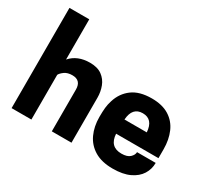

<svg xmlns="http://www.w3.org/2000/svg" viewBox="-154 -1057 1445 1327"><g transform="rotate(30 568.0 -393.5)"><path d="M532 0H375V-333Q375 -407 305 -407Q267 -407 243.5 -390Q220 -373 212 -357V0H54V-800H212V-479Q268 -543 368 -543Q428 -543 464 -516.5Q500 -490 516 -448Q532 -406 532 -359Z M867 13Q779 13 722 -21.5Q665 -56 637.5 -115.5Q610 -175 610 -251Q610 -294 613 -324Q616 -354 626 -385Q648 -457 705.5 -500Q763 -543 861 -543Q945 -543 999.5 -509Q1054 -475 1080 -415Q1106 -355 1106 -279V-208H768Q774 -107 868 -107Q914 -107 935.5 -127.5Q957 -148 957 -170H1106Q1106 -120 1080 -78.5Q1054 -37 1001 -12Q948 13 867 13ZM947 -322Q940 -423 858 -423Q776 -423 769 -322Z"/></g></svg>

Font: Tanohe Sans
Style: Bold
Weight: 700
Designer: Village Type and Design LLC & Cristiano Sobral
Foundry: Cooper Hewitt Smithsonian Design Museum
Version: Version 1.00;September 29, 2021;FontCreator 13.0.0.2655 64-b